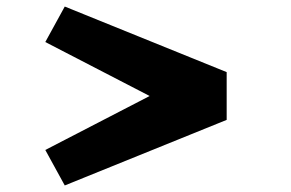

<svg xmlns="http://www.w3.org/2000/svg" viewBox="-20 -582 890 587"><path d="M673 -215.5 178 -15 118.5 -123.5 437.5 -288.5 118.5 -453.5 178 -562 673 -361.5Z"/></svg>

Font: League Mono Wide ExtraBold
Style: Regular
Weight: 800
Width: 8
Designer: Tyler Finck
Foundry: The League of Moveable Type / Tyler Finck
Version: Version 2.210